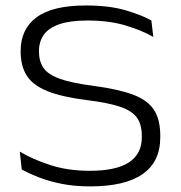

<svg xmlns="http://www.w3.org/2000/svg" viewBox="-20 -670 662 702"><path d="M309.5 11.5Q251.5 11.5 203.8 1.8Q156 -8 119.8 -22.5Q83.5 -37 59.5 -50L52.5 -115.5Q98 -88 163 -66.8Q228 -45.5 308 -45.5Q404 -45.5 451.2 -76.2Q498.5 -107 498.5 -168V-173Q498.5 -215 480.5 -240Q462.5 -265 418.8 -279.8Q375 -294.5 298 -304Q205.5 -315.5 152.8 -337Q100 -358.5 77.8 -393.5Q55.5 -428.5 55.5 -481.5V-484Q55.5 -563.5 113.8 -606.8Q172 -650 294 -650Q379 -650 438.8 -632.5Q498.5 -615 533.5 -595L540.5 -535Q497.5 -559.5 438 -577.2Q378.5 -595 300 -595Q236.5 -595 197.2 -581.5Q158 -568 140.2 -543Q122.5 -518 122.5 -483V-481.5Q122.5 -446 138.8 -422Q155 -398 198 -382.2Q241 -366.5 322.5 -356Q413 -344 466.2 -324Q519.5 -304 542.8 -268.5Q566 -233 566 -174V-168Q566 -78.5 501.5 -33.5Q437 11.5 309.5 11.5Z"/></svg>

Font: Anek Gujarati SemiExpanded Light
Style: Regular
Weight: 300
Width: 6
Designer: Mrunmayee Ghaisas (Gujarati), Yesha Goshar (Latin)
Foundry: Ek Type
Version: Version 1.003